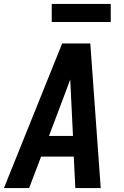

<svg xmlns="http://www.w3.org/2000/svg" viewBox="-34 -956 630 976"><path d="M-14 0H114L175 -160H341L349 0H478L425 -735H282ZM215 -265 300 -490Q306 -506 311.5 -521Q317 -536 323 -552Q324 -536 324.5 -521Q325 -506 326 -490L337 -265ZM229 -844H529V-936H229Z"/></svg>

Font: Iosevka Sparkle Oblique
Style: Bold
Weight: 700
Italic angle: -9°
Designer: Belleve Invis
Foundry: Belleve Invis
Version: Version 4.5.0; ttfautohint (v1.8.3)